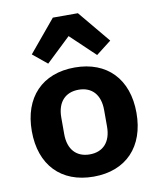

<svg xmlns="http://www.w3.org/2000/svg" viewBox="-88 -855 776 936"><g transform="rotate(-10 300.0 -387.0)"><path d="M300.1 12.1C460.9 12.1 558.9 -90.9 558.9 -258.2C558.9 -425.1 460.9 -528.1 300.1 -528.1C138.8 -528.1 40.8 -425.1 40.8 -258.2C40.8 -90.9 138.8 12.1 300.1 12.1ZM105.8 -627.1 176.8 -568.9 297.9 -683.9 419 -568.9 494 -627.1 361.9 -785.9H237.9ZM193.9 -217V-299C193.9 -375 234 -418 300.1 -418C366.1 -418 405.9 -375 405.9 -299V-217C405.9 -141 366.1 -98 300.1 -98C234 -98 193.9 -141 193.9 -217Z"/></g></svg>

Font: Margiela Mono Bold
Style: Regular
Weight: 700
Designer: Mike Abbink, Paul van der Laan, Pieter van Rosmalen
Foundry: Bold Monday
Version: Version 2.003 2021